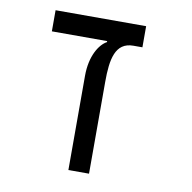

<svg xmlns="http://www.w3.org/2000/svg" viewBox="-70 -656 725 725"><g transform="rotate(10 293.0 -293.0)"><path d="M433.1 -585.9H85.9V-504.9H297.9V-501C269.5 -485.8 238.3 -438 238.3 -361.3V0H317.4V-352.1C317.4 -439 329.1 -504.9 398.4 -504.9H433.1Z"/></g></svg>

Font: Cascadia Code SemiLight
Style: Regular
Weight: 350
Monospace: yes
Designer: Aaron Bell
Foundry: Saja Typeworks
Version: Version 2404.023